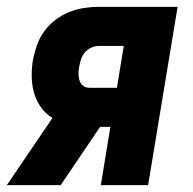

<svg xmlns="http://www.w3.org/2000/svg" viewBox="-44 -540 564 560"><path d="M-24 0 109 -196Q89 -208 75.5 -227Q62 -246 55.5 -268.5Q49 -291 48.5 -315.5Q48 -340 52 -365Q56 -386 63.5 -407.5Q71 -429 84.5 -448Q98 -467 117 -481.5Q136 -496 157 -504.5Q178 -513 200 -516.5Q222 -520 244 -520H474L388 0H250L278 -170H248L133 0ZM297 -284 317 -406H244Q233 -406 222 -401Q211 -396 203.5 -387Q196 -378 192.5 -367.5Q189 -357 187 -346Q185 -336 185 -326Q185 -316 187.5 -306.5Q190 -297 197.5 -290.5Q205 -284 216 -284Z"/></svg>

Font: Iosevka Heavy
Style: Italic
Weight: 900
Italic angle: -9°
Monospace: yes
Designer: Belleve Invis
Foundry: Belleve Invis
Version: Version 32.5.0; ttfautohint (v1.8.4)